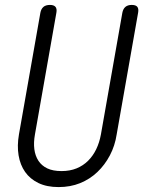

<svg xmlns="http://www.w3.org/2000/svg" viewBox="-20 -750 640 780"><path d="M144 -698Q147 -714 156.5 -722Q166 -730 183 -730Q199 -730 205.5 -722Q212 -714 209 -698L122 -204Q116 -171 119.5 -144Q123 -117 136 -97Q149 -77 172 -66Q195 -55 230 -55Q264 -55 291 -66Q318 -77 338 -97Q358 -117 371 -144Q384 -171 390 -204L477 -698Q480 -714 489.5 -722Q499 -730 515 -730Q532 -730 538 -722Q544 -714 541 -698L454 -204Q447 -158 426.5 -119Q406 -80 375.5 -51Q345 -22 305.5 -6Q266 10 218 10Q170 10 136 -6.5Q102 -23 82 -51.5Q62 -80 55.5 -119Q49 -158 57 -204Z"/></svg>

Font: Maple Mono NL ExtraLight
Style: Italic
Weight: 275
Italic angle: -10°
Monospace: yes
Designer: subframe7536
Version: Version 7.000